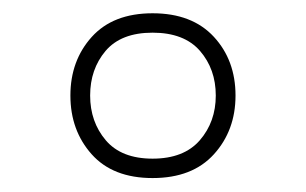

<svg xmlns="http://www.w3.org/2000/svg" viewBox="-20 -361 454 285"><path d="M206.5 -341.3Q265.1 -341.3 297.4 -306.4Q329.6 -271.5 329.6 -219.2Q329.6 -167.5 297.6 -132.1Q265.6 -96.7 206.5 -96.7Q147.5 -96.7 116 -132.1Q84.5 -167.5 84.5 -219.2Q84.5 -271 116.2 -306.2Q147.9 -341.3 206.5 -341.3ZM206.5 -312.5Q159.7 -312.5 136.7 -285.4Q113.8 -258.3 113.8 -219.2Q113.8 -180.2 137 -152.8Q160.2 -125.5 206.5 -125.5Q252.9 -125.5 276.6 -152.8Q300.3 -180.2 300.3 -219.2Q300.3 -258.3 276.9 -285.4Q253.4 -312.5 206.5 -312.5Z"/></svg>

Font: Estedad-FD Thin
Style: Regular
Weight: 100
Designer: Amin Abedi
Version: Version 7.3